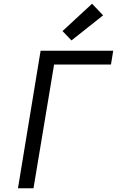

<svg xmlns="http://www.w3.org/2000/svg" viewBox="-20 -1006 640 1026"><path d="M76 0 197 -735H585L573 -661H269L159 0ZM362 -790 314 -840 472 -986 531 -924Z"/></svg>

Font: Iosevka Curly Extended
Style: Italic
Weight: 400
Width: 7
Italic angle: -9°
Monospace: yes
Designer: Belleve Invis
Foundry: Belleve Invis
Version: Version 11.1.0; ttfautohint (v1.8.3)